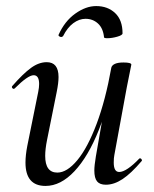

<svg xmlns="http://www.w3.org/2000/svg" viewBox="-20 -600 508 633"><path d="M64 -64Q64 -88 70 -119L106 -297Q109 -312 109 -323Q109 -352 91 -352Q72 -352 29 -309Q27 -307 25 -307Q22 -307 20 -310.5Q18 -314 21 -317Q56 -357 82 -376Q108 -395 134 -395Q173 -395 173 -346Q173 -327 167 -297L135 -138Q129 -108 129 -86Q129 -31 169 -31Q201 -31 235 -72Q269 -113 298.5 -191.5Q328 -270 347 -377L361 -376Q341 -260 306 -172Q271 -84 225.5 -35.5Q180 13 130 13Q64 13 64 -64ZM291 -38Q291 -54 296 -84L347 -377Q349 -385 359 -389.5Q369 -394 387 -394Q413 -394 413 -387L409 -367Q400 -324 398 -312L357 -89Q355 -80 355 -64Q355 -33 373 -33Q385 -33 402 -44.5Q419 -56 439 -77Q440 -78 442 -78Q445 -78 447 -74.5Q449 -71 447 -69Q412 -28 384 -9.5Q356 9 329 9Q309 9 300 -2Q291 -13 291 -38ZM262 -538Q241 -538 221.5 -523.5Q202 -509 188 -481Q185 -478 182 -478Q178 -478 175 -480.5Q172 -483 173 -485Q193 -530 228 -555Q263 -580 297 -580Q335 -580 359.5 -557Q384 -534 384 -490Q384 -484 366.5 -479Q349 -474 334 -474Q323 -474 323 -477Q320 -507 303 -522.5Q286 -538 262 -538Z"/></svg>

Font: Cormorant Garamond Medium
Style: Italic
Weight: 500
Italic angle: -10°
Designer: Christian Thalmann (Catharsis Fonts)
Foundry: Catharsis Fonts
Version: Version 4.000